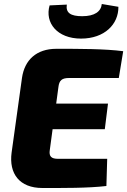

<svg xmlns="http://www.w3.org/2000/svg" viewBox="-20 -937 636 960"><path d="M385 -744C503 -744 573 -816 572 -903L489 -917C485 -879 453 -856 391 -856C334 -856 308 -872 314 -914L228 -910C203 -823 266 -744 385 -744ZM326 -547H574L596 -681C504 -693 378 -693 262 -693C162 -693 103 -637 90 -548L38 -174C24 -69 77 3 192 3C294 3 419 4 512 -7L516 -143H269C236 -143 224 -156 229 -187L243 -291H504L520 -419H261L272 -501C276 -536 290 -547 326 -547Z"/></svg>

Font: Exo 2 Extra Bold
Style: Italic
Weight: 800
Italic angle: -8°
Designer: Natanael Gama
Version: Version 1.001;PS 001.001;hotconv 1.0.88;makeotf.lib2.5.64775